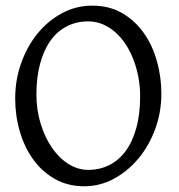

<svg xmlns="http://www.w3.org/2000/svg" viewBox="-20 -650 640 685"><path d="M480 -307.1Q480 -340.8 473.9 -373.8Q467.8 -406.7 456.5 -436.3Q445.3 -465.8 429 -491Q412.6 -516.1 392.1 -534.4Q371.6 -552.7 347.2 -563.2Q322.8 -573.7 294.9 -573.7Q251.5 -573.7 217 -555.4Q182.6 -537.1 158.9 -503.2Q135.3 -469.2 122.6 -420.9Q109.9 -372.6 109.9 -313Q109.9 -258.3 124.8 -209.5Q139.6 -160.6 164.8 -123.8Q189.9 -86.9 223.6 -65.4Q257.3 -43.9 294.9 -43.9Q335.4 -43.9 369.4 -60.8Q403.3 -77.6 428 -110.8Q452.6 -144 466.3 -193.4Q480 -242.7 480 -307.1ZM555.7 -315.9Q555.7 -249.5 533.7 -189.7Q511.7 -129.9 473.9 -84.5Q436 -39.1 386.2 -12.2Q336.4 14.6 280.8 14.6Q222.2 14.6 176.3 -11.2Q130.4 -37.1 98.9 -80.6Q67.4 -124 50.8 -180.7Q34.2 -237.3 34.2 -298.8Q34.2 -365.2 55.7 -425.3Q77.1 -485.4 114.3 -530.8Q151.4 -576.2 201.4 -603Q251.5 -629.9 309.1 -629.9Q369.6 -629.9 415.5 -603.3Q461.4 -576.7 492.7 -532.7Q523.9 -488.8 539.8 -432.1Q555.7 -375.5 555.7 -315.9Z"/></svg>

Font: Gentium Kaktovik
Style: Regular
Weight: 400
Designer: J. Victor Gaultney and Annie Olsen
Foundry: SIL International
Version: Version 1.102; 2013; Maintenance release